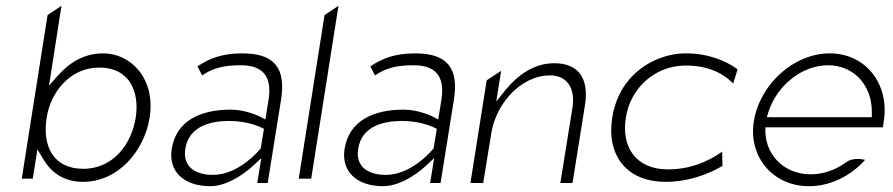

<svg xmlns="http://www.w3.org/2000/svg" viewBox="-20 -646 3080 662"><path d="M55 -30H93L109 -131L130 -96C156 -53 198 -19 266 -19C389 -19 478 -127 496 -241C517 -375 431 -462 336 -462C269 -462 220 -430 181 -387L149 -351L192 -626L144 -594ZM141 -241C154 -325 219 -413 322 -413C431 -413 461 -324 448 -241C434 -151 372 -64 267 -64C164 -64 125 -142 141 -241Z M572 -132C560 -55 614 -4 705 -4C778 -4 850 -72 850 -72L881 -101L867 -15H903L949 -302C967 -414 923 -462 816 -462C746 -462 702 -445 661 -417L677 -386C716 -413 756 -421 810 -421C884 -421 919 -385 906 -302L895 -234L876 -244C876 -244 829 -268 776 -268C670 -268 587 -229 572 -132ZM619 -133C631 -211 706 -229 770 -229C838 -229 879 -207 890 -202L879 -134C875 -130 805 -43 714 -43C655 -43 609 -70 619 -133Z M1010 -30H1053L1147 -626L1099 -594Z M1168 -132C1156 -55 1210 -4 1301 -4C1374 -4 1446 -72 1446 -72L1477 -101L1463 -15H1499L1545 -302C1563 -414 1519 -462 1412 -462C1342 -462 1298 -445 1257 -417L1273 -386C1312 -413 1352 -421 1406 -421C1480 -421 1515 -385 1502 -302L1491 -234L1472 -244C1472 -244 1425 -268 1372 -268C1266 -268 1183 -229 1168 -132ZM1215 -133C1227 -211 1302 -229 1366 -229C1434 -229 1475 -207 1486 -202L1475 -134C1471 -130 1401 -43 1310 -43C1251 -43 1205 -70 1215 -133Z M1602 -15H1646L1674 -187C1684 -247 1714 -296 1748 -329C1779 -359 1823 -386 1876 -386C1941 -386 1963 -335 1954 -276L1912 -15H1954L1997 -284C2011 -373 1977 -428 1891 -428C1820 -428 1766 -387 1724 -337L1691 -296L1708 -402L1658 -369Z M2091 -241C2086 -208 2086 -178 2092 -151C2109 -74 2169 -19 2276 -19C2349 -19 2419 -43 2471 -74L2470 -123C2419 -87 2357 -62 2283 -62C2176 -62 2121 -135 2138 -241C2142 -266 2150 -290 2162 -312C2196 -373 2261 -420 2345 -420C2416 -420 2468 -397 2504 -362L2508 -358L2523 -407C2483 -437 2420 -462 2346 -462C2313 -462 2283 -456 2254 -445C2174 -414 2108 -347 2091 -241Z M2579 -227C2560 -104 2646 -4 2769 -4C2843 -4 2913 -39 2963 -95C2945 -99 2917 -101 2898 -87C2863 -61 2820 -45 2775 -45C2688 -45 2623 -106 2619 -189V-207H3024L3027 -227C3048 -357 2964 -462 2841 -462C2718 -462 2600 -357 2579 -227ZM2624 -242 2630 -262C2661 -354 2747 -421 2835 -421C2923 -421 2986 -353 2986 -261V-242Z"/></svg>

Font: Charger Sport
Style: HLObl
Weight: 100
Designer: Jasper
Foundry: Cannot Into Space Fonts
Version: Version 1.1